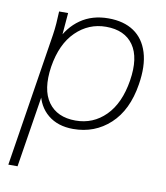

<svg xmlns="http://www.w3.org/2000/svg" viewBox="-82 -576 746 861"><g transform="rotate(10 291.5 -146.0)"><path d="M14 216 110 -392Q114 -418 116 -445Q118 -472 119 -500H160L149 -369H135Q163 -434 216 -471Q269 -508 343 -508Q413 -508 459 -477Q505 -446 523.5 -386Q542 -326 528 -240Q509 -120 439.5 -56Q370 8 272 8Q202 8 157 -29Q112 -66 101 -131H111L56 216ZM276 -31Q356 -31 412.5 -87.5Q469 -144 486 -250Q503 -356 463.5 -412.5Q424 -469 339 -469Q260 -469 202 -412.5Q144 -356 127 -250Q111 -144 151.5 -87.5Q192 -31 276 -31Z"/></g></svg>

Font: Mulish ExtraLight
Style: Italic
Weight: 200
Italic angle: -9°
Designer: Vernon Adams
Foundry: Vernon Adams
Version: Version 3.603